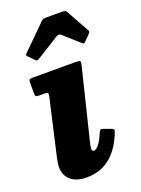

<svg xmlns="http://www.w3.org/2000/svg" viewBox="-149 -837 681 925"><g transform="rotate(-20 191.0 -374.5)"><path d="M291 -493.5 201 -126Q200 -121.5 198.5 -113Q197 -104.5 197 -101Q197 -88.5 207 -88.5Q231.5 -88.5 261 -156.5Q266.5 -169.5 270 -172.8Q273.5 -176 286 -171.5L323 -158Q335.5 -154 333.5 -145.5Q331.5 -137 326 -124Q264 21 131.5 21Q78.5 21 49.8 -4Q21 -29 21 -71.5Q21 -83.5 24.2 -99.5Q27.5 -115.5 29.5 -126L93 -404Q96.5 -419.5 94.8 -424Q93 -428.5 78.5 -428.5H50.5Q36.5 -428.5 33 -432.2Q29.5 -436 29.5 -450V-501Q29.5 -514 33.8 -517Q38 -520 50 -520H268Q289.5 -520 292.5 -515.8Q295.5 -511.5 291 -493.5ZM89.5 -596.5 61 -625.5Q56 -631 56.8 -633.5Q57.5 -636 63.5 -642L184.5 -761.5Q190.5 -767.5 196.2 -768.8Q202 -770 213 -770H292Q308.5 -770 313.5 -761.5L380 -642Q384.5 -635 376 -626L346 -596Q339.5 -589.5 337.2 -590.2Q335 -591 329.5 -595.5L250 -666.5Q239.5 -676 225 -667L107 -593.5Q100 -589.5 96.8 -591Q93.5 -592.5 89.5 -596.5Z"/></g></svg>

Font: Besley* Narrow Heavy
Style: Italic
Weight: 800
Width: 4
Italic angle: -13°
Designer: Owen Earl
Foundry: indestructible type*
Version: Version 3.000; ttfautohint (v1.8.3)